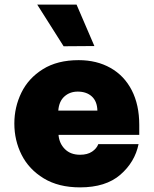

<svg xmlns="http://www.w3.org/2000/svg" viewBox="-20 -800 664 830"><path d="M388 -601 255 -600 141 -780H311ZM42 -266Q42 -337 72.5 -399.5Q103 -462 165.5 -501Q228 -540 320 -540Q398 -540 457.5 -506.5Q517 -473 549.5 -410Q582 -347 582 -260V-217H233Q236 -180 260.5 -155.5Q285 -131 326 -131Q358 -131 378 -144.5Q398 -158 405 -177H579Q563 -99 500 -44.5Q437 10 326 10Q233 10 169 -29Q105 -68 73.5 -130.5Q42 -193 42 -266ZM401 -322Q400 -362 377 -383Q354 -404 316 -404Q282 -404 258.5 -383Q235 -362 232 -322Z"/></svg>

Font: Be Vietnam Black
Style: Regular
Weight: 900
Designer: Lam Bao; Tony Le; Vietanh Nguyen
Foundry: Yellow Type Foundry
Version: Version 5.000